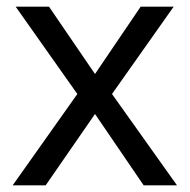

<svg xmlns="http://www.w3.org/2000/svg" viewBox="-20 -556 569 576"><path d="M212 -274 27 -536H127L265 -334L402 -536H501L316 -274L511 0H411L265 -214L117 0H18Z"/></svg>

Font: sinhala115
Style: Regular
Weight: 400
Designer: Jelle Bosma - Monotype Design Team
Foundry: Monotype Imaging Inc.
Version: Version 2.006